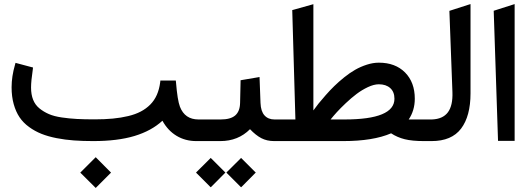

<svg xmlns="http://www.w3.org/2000/svg" viewBox="-20 -701 2634 954"><path d="M985.8 0H955.1Q900.9 0 857.4 -26.1Q814 -52.2 787.1 -101.1Q732.4 -50.8 648.4 -25.4Q564.5 0 442.9 0Q390.6 0 347.2 -3.2Q303.7 -6.3 261.2 -14.6Q218.8 -22.9 185.8 -36.1Q152.8 -49.3 124.3 -70.1Q95.7 -90.8 77.1 -118.4Q58.6 -146 48.1 -183.6Q37.6 -221.2 37.6 -267.1Q37.6 -321.3 54.7 -379.9L57.1 -388.7L66.4 -386.2L135.7 -367.7L144 -365.7L143.1 -356.9Q134.3 -297.9 134.3 -266.1Q134.3 -231.4 144.5 -205.6Q154.8 -179.7 175.8 -162.6Q196.8 -145.5 222.7 -134.3Q248.5 -123 286.9 -117.4Q325.2 -111.8 362.1 -109.9Q398.9 -107.9 449.7 -107.9Q500 -107.9 540.8 -111.8Q581.5 -115.7 617.2 -124.3Q652.8 -132.8 679.7 -147Q706.5 -161.1 726.8 -181.6Q747.1 -202.1 759.3 -229.7Q771.5 -257.3 775.9 -292L776.9 -300.8H785.6H844.7H853.5L854.5 -292Q861.8 -202.6 874 -170.9Q898.4 -107.4 966.3 -107.4H985.8Q989.3 -107.4 991.9 -92.5Q994.6 -77.6 994.6 -62.5V-45.9Q994.6 -30.3 991.9 -15.1Q989.3 0 985.8 0ZM455.6 80.1 531.7 156.7 455.6 232.9 378.9 156.7Z M1180.7 86.4 1248 153.8 1251 156.7 1248 159.2 1180.7 227.1 1177.7 229.5 1175.3 227.1 1107.4 159.2 1105 156.7 1107.4 153.8 1175.3 86.4 1177.7 83.5ZM1029.8 86.4 1097.2 153.8 1100.1 156.7 1097.2 159.2 1029.8 227.1 1026.9 229.5 1024.4 227.1 956.5 159.2 954.1 156.7 956.5 153.8 1024.4 86.4 1026.9 83.5ZM1358.4 0H1342.3Q1306.2 0 1278.6 -14.4Q1251 -28.8 1222.2 -59.1Q1163.6 0 1074.7 0H980.5Q961.9 0 961.9 -45.9V-62.5Q961.9 -107.4 980.5 -107.4H1076.7Q1125.5 -107.4 1148.7 -127.4Q1171.9 -147.5 1172.9 -189L1175.3 -293.9V-302.2L1183.6 -303.7L1258.8 -316.4L1269.5 -318.4L1270 -307.1L1274.4 -189.5Q1275.9 -147.9 1294.2 -127.7Q1312.5 -107.4 1343.8 -107.4H1358.4Q1361.8 -107.4 1364.5 -92.5Q1367.2 -77.6 1367.2 -62.5V-45.9Q1367.2 -30.3 1364.5 -15.1Q1361.8 0 1358.4 0Z M2104.5 0H2086.9Q2027.8 0 1990.7 -9.3Q1953.6 -18.6 1923.3 -38.6Q1834 0 1685.1 0H1353.5Q1335 0 1335 -45.9V-62.5Q1335 -107.4 1353.5 -107.4H1447.8L1432.1 -650.9L1439.5 -652.8L1524.9 -676.8L1537.1 -680.2V-667.5V-152.3Q1549.3 -169.4 1562.7 -186.3Q1576.2 -203.1 1597.7 -227.5Q1619.1 -252 1640.9 -273.2Q1662.6 -294.4 1690.2 -316.7Q1717.8 -338.9 1744.6 -354.2Q1771.5 -369.6 1802.5 -379.6Q1833.5 -389.6 1862.3 -389.6Q1944.3 -389.6 1992.7 -340.8Q2041 -292 2041 -210.4Q2041 -181.2 2033.2 -155Q2025.4 -128.9 2010.7 -107.4H2104.5Q2107.9 -107.4 2110.6 -92.5Q2113.3 -77.6 2113.3 -62.5V-45.9Q2113.3 -30.3 2110.6 -15.1Q2107.9 0 2104.5 0ZM1862.3 -282.2Q1837.9 -282.2 1807.9 -268.1Q1777.8 -253.9 1751.7 -234.1Q1725.6 -214.4 1698.2 -188.5Q1670.9 -162.6 1653.8 -143.8Q1636.7 -125 1622.6 -107.4H1691.4Q1939.9 -107.4 1939.9 -210.4Q1939.9 -244.6 1918.9 -263.4Q1897.9 -282.2 1862.3 -282.2Z M2099.6 -107.4H2120.1Q2123 -107.4 2126 -107.4Q2180.2 -109.4 2205.3 -142.8Q2230.5 -176.3 2228 -243.7L2212.9 -647L2220.2 -649.4L2305.2 -676.8L2317.9 -680.7V-667.5V-237.3Q2317.9 -124 2271 -62Q2224.1 0 2124.5 0H2099.6Q2081.1 0 2081.1 -45.9V-62.5Q2081.1 -107.4 2099.6 -107.4Z M2433.1 -647.5 2537.1 -680.7V-1H2454.6Z"/></svg>

Font: Samim FD-WOL
Style: Medium-FD-WOL
Weight: 500
Foundry: DejaVu fonts team - Redesigned by Saber Rastikerdar
Version: Version 4.0.0